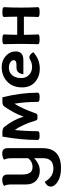

<svg xmlns="http://www.w3.org/2000/svg" viewBox="718 -1186 717 2192"><g transform="rotate(-90 1076.0 -89.5)"><path d="M366.7 -58.1Q299.3 6.8 223.1 6.8Q155.3 6.8 111.1 -33.9Q66.9 -74.7 66.9 -147V-315.9Q66.9 -373 49.8 -400.9Q77.1 -421.9 120.1 -421.9Q180.2 -421.9 180.2 -360.4V-191.9Q180.2 -137.7 200 -106.7Q219.7 -75.7 266.6 -75.7Q326.7 -75.7 366.2 -126V-315.9Q366.2 -373 349.1 -400.9Q376.5 -421.9 421.9 -421.9Q481 -421.9 481 -360.4V38.1Q481 249 252.4 249Q159.2 249 100.8 212.9Q42.5 176.8 42.5 132.3Q42.5 88.4 97.2 63Q150.9 162.1 249 162.1Q366.7 162.1 366.7 44.4Z M1066.9 4.9Q1031.7 4.9 1020.5 -0.2Q1009.3 -5.4 1009.3 -16.6Q1009.3 -158.7 988.8 -282.2Q935.5 -201.7 876.5 -35.6Q870.6 -20 849.1 -20H824.7Q803.2 -20 797.9 -35.6Q751 -191.4 688.5 -279.3Q674.8 -156.2 674.8 -16.6Q674.8 -5.9 664.3 -0.7Q653.8 4.4 619.6 4.4Q574.7 4.4 574.7 -16.6Q574.7 -209.5 613.3 -419.9H667Q706.5 -419.9 725.1 -396Q805.2 -295.4 841.3 -179.2Q875.5 -279.3 954.6 -395.5Q970.7 -419.9 1007.8 -419.9H1061.5Q1114.3 -209.5 1114.3 -16.6Q1114.3 4.9 1066.9 4.9Z M1397.9 -259.3H1436Q1485.4 -259.3 1485.4 -293.5Q1485.4 -312 1461.4 -329.1Q1437.5 -346.2 1399.4 -346.2Q1345.2 -346.2 1313.2 -307.6Q1281.2 -269 1281.2 -206.5Q1281.2 -148.9 1318.4 -115Q1355.5 -81.1 1409.2 -81.1Q1452.6 -81.1 1495.1 -105.5Q1506.8 -112.3 1519 -112.3Q1548.8 -112.3 1577.1 -67.9Q1497.1 6.8 1388.2 6.8Q1299.3 6.8 1237.1 -46.6Q1174.8 -100.1 1174.8 -195.8Q1174.8 -303.7 1241.7 -366Q1308.6 -428.2 1407.7 -428.2Q1481.4 -428.2 1533.4 -381.3Q1585.4 -334.5 1585.4 -267.6Q1585.4 -180.7 1485.8 -180.7H1324.7Q1335.9 -259.3 1397.9 -259.3Z M2034.2 4.9Q2004.4 4.9 1991.5 0.2Q1978.5 -4.4 1978.5 -15.1Q1978.5 -27.8 1980.5 -66.4Q1982.4 -105 1982.4 -174.8H1774.9Q1774.9 -105 1777.3 -66.4Q1779.8 -27.8 1779.8 -15.1Q1779.8 -4.4 1766.8 0.2Q1753.9 4.9 1723.1 4.9Q1693.4 4.9 1680.4 0.2Q1667.5 -4.4 1667.5 -15.1Q1667.5 -27.8 1669.4 -66.2Q1671.4 -104.5 1671.4 -207.5Q1671.4 -311 1669.4 -349.1Q1667.5 -387.2 1667.5 -400.4Q1667.5 -411.1 1680.4 -415.8Q1693.4 -420.4 1723.1 -420.4Q1753.9 -420.4 1766.8 -415.5Q1779.8 -410.6 1779.8 -400.4Q1779.8 -387.2 1777.3 -349.4Q1774.9 -311.5 1774.9 -251H1982.4Q1982.4 -311.5 1980.5 -349.4Q1978.5 -387.2 1978.5 -400.4Q1978.5 -411.1 1991.5 -415.8Q2004.4 -420.4 2034.2 -420.4Q2064.9 -420.4 2077.9 -415.5Q2090.8 -410.6 2090.8 -400.4Q2090.8 -387.2 2088.4 -349.1Q2085.9 -311 2085.9 -207.5Q2085.9 -104.5 2088.4 -66.2Q2090.8 -27.8 2090.8 -15.1Q2090.8 -4.4 2077.9 0.2Q2064.9 4.9 2034.2 4.9Z"/></g></svg>

Font: ALMAS
Style: Bold
Weight: 700
Designer: ALMAS Font/ by Husham Jawad Kadhim, derived from the Bainsely font by/ Paul James MIller
Foundry: High-Logic / Made with FontCreator
Version: Version 1.411;September 19, 2021;FontCreator 14.0.0.2814 32-